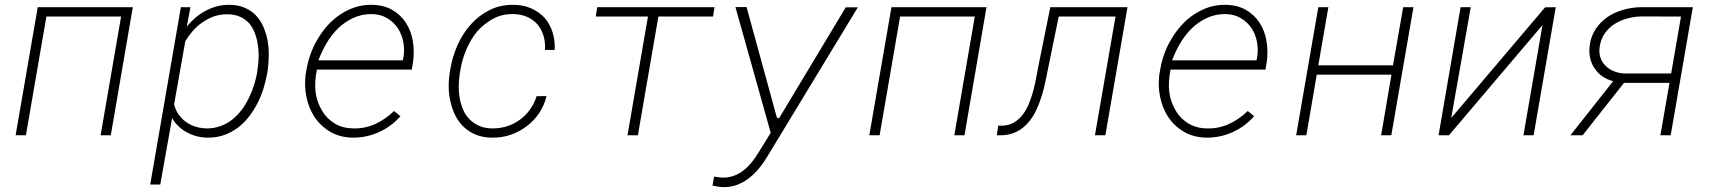

<svg xmlns="http://www.w3.org/2000/svg" viewBox="-20 -558 7083 792"><path d="M437 0 527.8 -528.3H135.7L44.4 0H86.9L171.4 -489.7H479.5L395 0Z M1083 -259.8 1084.5 -270Q1088.4 -299.8 1088.6 -331.1Q1088.9 -362.3 1083.5 -392.6Q1077.6 -421.9 1065.9 -448.5Q1054.2 -475.1 1035.2 -495.1Q1016.1 -514.6 988.5 -526.4Q960.9 -538.1 924.8 -538.1Q897 -538.1 871.6 -531Q846.2 -523.9 823.2 -510.7Q802.2 -499 783.9 -482.9Q765.6 -466.8 750.5 -448.2L765.6 -528.3H726.1L599.6 203.1H641.1L689.9 -70.8Q700.7 -52.2 715.8 -37.6Q731 -22.9 749 -13.2Q768.6 -2 791.3 3.9Q814 9.8 837.9 9.8Q873.5 9.8 903.6 -0.7Q933.6 -11.2 959 -29.8Q985.8 -49.3 1007.1 -76.9Q1028.3 -104.5 1043.9 -135.7Q1058.6 -165 1068.1 -197Q1077.6 -229 1083 -259.8ZM1042 -270 1041 -259.8Q1036.1 -233.4 1027.6 -206.1Q1019 -178.7 1006.3 -153.3Q993.7 -127 976.3 -104Q959 -81.1 937 -64Q916 -47.4 889.6 -37.8Q863.3 -28.3 833 -28.3Q808.6 -28.8 786.9 -35.4Q765.1 -42 747.6 -54.7Q730 -67.4 717 -85.4Q704.1 -103.5 698.2 -127.4L744.1 -386.7Q757.3 -409.7 774.9 -429.9Q792.5 -450.2 814.5 -465.3Q836.4 -481 862.3 -490.2Q888.2 -499.5 917.5 -499Q948.2 -499 970.5 -488.8Q992.7 -478.5 1008.3 -461.4Q1022 -444.8 1030.5 -423.1Q1039.1 -401.4 1043 -377Q1047.4 -351.1 1046.9 -323.2Q1046.4 -295.4 1042 -270Z M1436 9.8Q1493.2 9.8 1543.7 -13.2Q1594.2 -36.1 1631.8 -78.6L1605.5 -100.1Q1570.8 -66.4 1528.8 -46.9Q1486.8 -27.3 1437.5 -28.3Q1393.6 -28.8 1360.8 -48.6Q1328.1 -68.4 1309.6 -99.6Q1286.6 -137.2 1281.7 -179Q1276.9 -220.7 1287.1 -271H1678.7L1684.1 -304.2Q1689.9 -348.1 1682.6 -390.1Q1675.3 -432.1 1653.8 -464.8Q1632.3 -497.6 1597.2 -517.6Q1562 -537.6 1513.2 -538.1Q1477.1 -538.6 1444.8 -528.1Q1412.6 -517.6 1384.8 -499Q1356.4 -480.5 1333 -454.8Q1309.6 -429.2 1292 -399.4Q1273.9 -370.1 1262 -337.6Q1250 -305.2 1244.6 -272L1240.7 -251Q1234.9 -204.1 1243.9 -158.9Q1252.9 -113.8 1275.4 -78.6Q1299.8 -40 1340.6 -15.4Q1381.3 9.3 1436 9.8ZM1512.7 -500Q1549.3 -499.5 1576.9 -483.2Q1604.5 -466.8 1621.6 -440.9Q1638.2 -415 1644 -382.3Q1649.9 -349.6 1643.1 -315.9L1641.6 -309.1H1293.5Q1306.6 -344.7 1326.7 -379.2Q1346.7 -413.6 1374.5 -440.9Q1401.9 -467.3 1436.5 -483.6Q1471.2 -500 1512.7 -500Z M2011.7 -28.3Q1981 -28.3 1957.8 -38.3Q1934.6 -48.3 1918 -64.9Q1901.4 -81.1 1891.4 -103.3Q1881.3 -125.5 1877 -150.4Q1872.1 -175.3 1872.3 -201.9Q1872.6 -228.5 1876.5 -253.9L1879.9 -274.4Q1887.2 -315.4 1904.8 -356.2Q1922.4 -397 1948.7 -428.7Q1975.6 -459 2012.5 -479.7Q2049.3 -500.5 2096.7 -500Q2129.4 -499.5 2154.5 -488.3Q2179.7 -477.1 2196.8 -457.5Q2213.9 -437.5 2221.9 -410.6Q2230 -383.8 2228 -352.1H2268.1Q2270 -391.6 2259 -425.8Q2248 -460 2226.1 -484.9Q2203.1 -509.3 2170.7 -523.7Q2138.2 -538.1 2097.7 -538.1Q2043 -538.6 1998.8 -516.1Q1954.6 -493.7 1921.9 -457Q1888.7 -419.9 1867.4 -372.1Q1846.2 -324.2 1837.9 -274.4L1834.5 -253.4Q1830.1 -223.1 1831.1 -192.6Q1832 -162.1 1839.4 -133.8Q1846.7 -103 1860.6 -76.9Q1874.5 -50.8 1896.5 -31.2Q1917.5 -12.2 1946 -1.2Q1974.6 9.8 2011.2 9.8Q2050.8 10.3 2086.9 -2.2Q2123 -14.6 2152.8 -37.6Q2182.6 -59.6 2203.9 -91.3Q2225.1 -123 2234.4 -161.6L2193.4 -161.1Q2184.1 -131.3 2166.5 -106.7Q2148.9 -82 2125.5 -64.9Q2101.6 -46.9 2072.8 -37.6Q2043.9 -28.3 2011.7 -28.3Z M2921.4 -489.7 2927.2 -528.3H2443.4L2437.5 -489.7H2652.8L2568.4 0H2611.3L2695.8 -489.7Z M3184.6 -72.8 3059.6 -528.8H3013.7L3159.2 -10.3L3107.4 73.7Q3095.7 92.8 3081.1 111.1Q3066.4 129.4 3048.8 143.6Q3031.2 157.7 3010 166Q2988.8 174.3 2964.8 174.8Q2955.1 174.8 2945.3 173.3Q2935.5 171.9 2925.8 170.4L2918.9 207.5Q2931.2 210 2942.6 211.9Q2954.1 213.9 2965.8 213.9Q2997.6 213.9 3023.9 203.1Q3050.3 192.4 3072.3 174.8Q3094.2 157.2 3112.8 134.3Q3131.3 111.3 3146 86.4L3518.6 -527.8H3468.8L3193.4 -69.8Z M3958.5 0 4049.3 -528.3H3657.2L3565.9 0H3608.4L3692.9 -489.7H4001L3916.5 0Z M4630.9 -528.3H4312.5L4264.6 -291.5Q4260.3 -270 4255.4 -243.2Q4250.5 -216.3 4243.7 -189Q4236.3 -161.1 4226.1 -134.8Q4215.8 -108.4 4200.7 -87.9Q4185.5 -66.9 4164.3 -53.7Q4143.1 -40.5 4114.3 -39.6H4097.7L4091.8 0H4111.8Q4147.9 -1 4175 -15.4Q4202.1 -29.8 4221.7 -52.7Q4241.7 -75.7 4255.4 -105.5Q4269 -135.3 4278.8 -167.5Q4288.1 -199.2 4294.4 -231.4Q4300.8 -263.7 4306.6 -291.5L4347.2 -489.7H4581.5L4496.6 0H4539.6Z M4957.5 9.8Q5014.6 9.8 5065.2 -13.2Q5115.7 -36.1 5153.3 -78.6L5127 -100.1Q5092.3 -66.4 5050.3 -46.9Q5008.3 -27.3 4959 -28.3Q4915 -28.8 4882.3 -48.6Q4849.6 -68.4 4831.1 -99.6Q4808.1 -137.2 4803.2 -179Q4798.3 -220.7 4808.6 -271H5200.2L5205.6 -304.2Q5211.4 -348.1 5204.1 -390.1Q5196.8 -432.1 5175.3 -464.8Q5153.8 -497.6 5118.7 -517.6Q5083.5 -537.6 5034.7 -538.1Q4998.5 -538.6 4966.3 -528.1Q4934.1 -517.6 4906.2 -499Q4877.9 -480.5 4854.5 -454.8Q4831.1 -429.2 4813.5 -399.4Q4795.4 -370.1 4783.4 -337.6Q4771.5 -305.2 4766.1 -272L4762.2 -251Q4756.3 -204.1 4765.4 -158.9Q4774.4 -113.8 4796.9 -78.6Q4821.3 -40 4862.1 -15.4Q4902.8 9.3 4957.5 9.8ZM5034.2 -500Q5070.8 -499.5 5098.4 -483.2Q5126 -466.8 5143.1 -440.9Q5159.7 -415 5165.5 -382.3Q5171.4 -349.6 5164.6 -315.9L5163.1 -309.1H4814.9Q4828.1 -344.7 4848.1 -379.2Q4868.2 -413.6 4896 -440.9Q4923.3 -467.3 4958 -483.6Q4992.7 -500 5034.2 -500Z M5719.2 0 5810.5 -528.3H5768.1L5726.1 -288.6H5418L5459.5 -528.3H5418L5326.7 0H5368.7L5411.6 -250H5719.7L5677.2 0Z M6353.5 -527.8 5966.3 -71.3 6046.9 -528.3H6004.9L5914.1 0H5957L6342.8 -454.6L6264.2 0H6306.2L6397.5 -528.3Z M6962.9 -528.3H6748.5Q6712.4 -527.8 6676.8 -517.8Q6641.1 -507.8 6612.3 -488.8Q6583 -468.8 6563 -439.5Q6543 -410.2 6537.6 -371.6Q6533.7 -342.8 6539.6 -317.4Q6545.4 -292 6560.5 -272Q6572.8 -254.4 6591.6 -241.9Q6610.4 -229.5 6634.3 -223.1L6458 0H6508.3L6679.2 -216.3H6866.7L6829.1 0H6871.6ZM6579.6 -370.6Q6585 -400.4 6601.6 -422.9Q6618.2 -445.3 6641.6 -460Q6664.6 -474.1 6692.1 -481.7Q6719.7 -489.3 6748 -490.2L6914.1 -489.7L6873.5 -254.9H6682.6Q6657.2 -255.9 6636.5 -264.4Q6615.7 -272.9 6601.6 -288.1Q6586.9 -302.7 6580.8 -323.5Q6574.7 -344.2 6579.6 -370.6Z"/></svg>

Font: Roboto Mono ExtraLight
Style: Italic
Weight: 250
Italic angle: -10°
Monospace: yes
Designer: Google
Version: Version 3.000